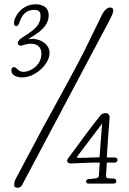

<svg xmlns="http://www.w3.org/2000/svg" viewBox="-20 -856 601 895"><path d="M51 -18C48 -12 46 -1 46 7C46 14 51 19 60 19C76 19 80 13 89 -5L494 -768C499 -778 508 -797 508 -807C508 -815 505 -821 493 -821C469 -821 452 -781 449 -774C364 -602 394 -653 269 -423C140 -186 241 -377 51 -18ZM77 -676C74 -674 63 -666 63 -655C63 -644 75 -643 77 -643C83 -643 102 -652 125 -652C152 -652 173 -639 173 -605C173 -552 122 -521 90 -521C63 -521 59 -543 45 -543C35 -543 33 -533 33 -527C33 -504 62 -495 84 -495C142 -495 211 -555 211 -609C211 -653 164 -675 131 -675C121 -675 111 -673 111 -673C122 -684 207 -718 207 -784C207 -831 165 -836 146 -836C79 -836 45 -775 45 -749C45 -739 50 -734 56 -734C64 -734 68 -744 71 -753C83 -788 103 -810 139 -810C163 -810 169 -800 169 -781C169 -726 115 -704 77 -676ZM514 -98C525 -98 528 -107 528 -110C528 -117 523 -122 511 -122H478C481 -186 491 -304 491 -308C491 -329 475 -329 471 -329C462 -329 451 -322 449 -319C391 -247 373 -219 297 -117C293 -112 293 -109 293 -106C293 -99 300 -94 309 -94C321 -94 354 -96 383 -97C404 -98 424 -98 445 -98L441 -39C441 -28 433 -25 421 -24C417 -23 404 -22 392 -21C387 -21 381 -16 381 -9C381 -2 389 0 394 0H503C513 0 522 0 522 -12C522 -24 508 -24 503 -24C491 -24 474 -24 474 -34C474 -41 476 -73 478 -98ZM345 -120C340 -120 339 -122 339 -124C339 -126 343 -130 344 -132L456 -280L444 -123C398 -121 350 -120 345 -120Z"/></svg>

Font: Life Savers
Style: Regular
Weight: 400
Designer: Pablo Impallari, Rodrigo Fuenzalida, Brenda Gallo
Foundry: Pablo Impallari, Rodrigo Fuenzalida, Brenda Gallo
Version: Version 3.000